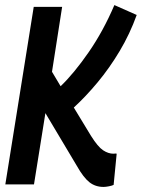

<svg xmlns="http://www.w3.org/2000/svg" viewBox="-20 -727 559 757"><path d="M1 0 113 -700H225L185 -444L219 -387Q272 -438 329.5 -521Q387 -604 431 -707L519 -668Q492 -593 452 -526Q412 -459 365 -402.5Q318 -346 271 -303L339 -191Q366 -148 386.5 -134.5Q407 -121 427 -121Q430 -121 433.5 -121.5Q437 -122 440 -121L428 2Q422 5 409.5 7.5Q397 10 388 10Q356 10 332.5 -8.5Q309 -27 283 -73L159 -281L114 0Z"/></svg>

Font: Georama SemiCondensed SemiBold
Style: Italic
Weight: 600
Width: 4
Italic angle: -9°
Designer: Jean-Baptiste Levee
Foundry: Production Type
Version: Version 1.000